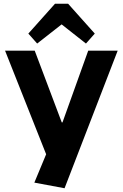

<svg xmlns="http://www.w3.org/2000/svg" viewBox="-20 -810 654 1023"><path d="M163 163 250 -46 235 35 7 -540H165L309 -158H313L450 -540H607L324 193ZM131 -631 273 -790H343L485 -631L438 -578L264 -715H353L178 -578Z"/></svg>

Font: Pathway Extreme
Style: Bold
Weight: 700
Designer: Eduardo Rodriguez Tunni
Foundry: Eduardo Rodriguez Tunni
Version: Version 1.001;gftools[0.9.26]